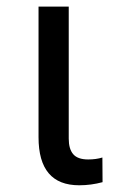

<svg xmlns="http://www.w3.org/2000/svg" viewBox="-20 -548 364 574"><path d="M185.5 -528.3V-133.3Q185.5 -102.5 199 -86.9Q212.4 -71.3 243.7 -71.3Q267.1 -71.3 286.1 -77.1L286.6 -3.4Q252.4 5.9 216.8 5.9Q95.2 5.9 95.2 -137.7V-528.3Z"/></svg>

Font: Roboto
Style: Regular
Weight: 400
Designer: Google
Version: Version 2.134; 2016; ttfautohint (v1.6)